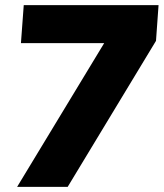

<svg xmlns="http://www.w3.org/2000/svg" viewBox="-20 -732 641 752"><path d="M601 -712 591 -572 245 0H47L388 -563H62L73 -712Z"/></svg>

Font: Muli Black
Style: Italic
Weight: 900
Italic angle: -4.541°
Designer: Vernon Adams
Foundry: Vernon Adams
Version: Version 2.001